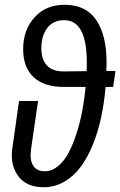

<svg xmlns="http://www.w3.org/2000/svg" viewBox="-20 -766 500 798"><path d="M460 -471.2 450.2 -404.8H418.9Q413.1 -337.4 400.1 -277.1Q387.2 -216.8 365.2 -163.3Q343.3 -109.9 314.5 -71.3Q285.6 -32.7 246.3 -10.3Q207 12.2 161.1 12.2Q89.8 12.2 55.9 -34.2Q22 -80.6 30.8 -146L59.1 -346.2H138.2L108.9 -145Q103 -101.1 117.9 -77.6Q132.8 -54.2 166 -54.2Q195.3 -54.2 220.9 -75.2Q246.6 -96.2 264.9 -130.6Q283.2 -165 298.1 -211.4Q313 -257.8 322 -305.9Q331.1 -354 335.9 -404.8H243.2Q163.1 -404.8 119.6 -445.3Q76.2 -485.8 76.2 -562Q76.2 -642.1 124.3 -694.8Q172.4 -747.6 252.9 -746.1Q338.9 -744.6 380.9 -681.4Q422.9 -618.2 422.9 -506.8Q422.9 -483.4 421.9 -471.2ZM245.1 -469.2 339.8 -470.2Q340.8 -483.4 340.8 -506.8Q340.8 -682.1 247.1 -682.1Q200.7 -682.1 176.3 -649.7Q151.9 -617.2 151.9 -564.9Q151.9 -518.1 175.5 -493.4Q199.2 -468.8 245.1 -469.2Z"/></svg>

Font: Fira Sans Compressed Book
Style: Italic
Weight: 350
Width: 3
Italic angle: -8°
Designer: Carrois Corporate & Edenspiekermann AG
Foundry: Carrois Corporate GbR & Edenspiekermann AG
Version: Version 4.203;PS 004.203;hotconv 1.0.88;makeotf.lib2.5.64775